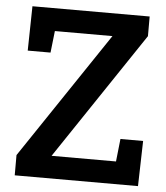

<svg xmlns="http://www.w3.org/2000/svg" viewBox="-52 -757 696 803"><g transform="rotate(5 296.5 -355.5)"><path d="M39.6 0V-85L396 -615.7H154.3L144 -524.4H48.3L51.8 -710.9H543.9V-628.4L186 -94.7H456.5L466.8 -189.9H562L557.1 0Z"/></g></svg>

Font: Roboto Slab LO Medium
Style: Regular
Weight: 500
Designer: Google
Version: Version 2.000